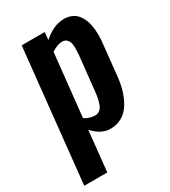

<svg xmlns="http://www.w3.org/2000/svg" viewBox="-190 -681 854 965"><g transform="rotate(-30 237.0 -198.5)"><path d="M8.3 190.4 88.9 -578.1H222.7L218.3 -533.7Q276.9 -586.9 338.4 -586.9Q338.9 -586.9 339.4 -586.9Q361.8 -586.9 379.9 -579.3Q397.9 -571.8 409.9 -559.6Q421.9 -547.4 430.2 -530.5Q438.5 -513.7 442.4 -496.3Q446.3 -479 448.2 -459Q449.7 -441.4 449.7 -426.8Q449.2 -424.8 449.2 -422.4Q449.2 -405.8 447.3 -389.2L428.2 -205.1Q423.8 -160.6 412.6 -123.8Q401.4 -86.9 382.6 -56.4Q363.8 -25.9 334.2 -8.5Q304.7 8.8 267.6 8.8Q213.4 8.8 166.5 -43L142.1 190.4ZM232.9 -87.9Q248.5 -87.9 259.8 -96.7Q271 -105.5 277.6 -122.8Q284.2 -140.1 287.6 -158Q291 -175.8 293.5 -201.7L314 -394Q315.4 -413.1 315.4 -430.2Q315.4 -436.5 315.4 -442.4Q314.5 -463.9 303.7 -478.5Q293.5 -492.7 273.9 -492.7Q273.4 -492.7 272.5 -492.7Q245.6 -492.2 211.4 -469.7L172.9 -106.9Q200.7 -88.4 232.9 -87.9Z"/></g></svg>

Font: Oswald
Style: Medium
Weight: 500
Designer: Vernon Adams
Foundry: Vernon Adams
Version: 3.0; ttfautohint (v0.94.23-7a4d-dirty) -l 8 -r 50 -G 150 -x 